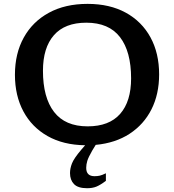

<svg xmlns="http://www.w3.org/2000/svg" viewBox="-20 -738 898 990"><path d="M455.5 38.5Q436 72.5 430.2 91.2Q424.5 110 424.5 127.5Q424.5 170.5 467.5 170.5Q482 170.5 494.2 167.8Q506.5 165 526 155.5V194.5Q496.5 216.5 476.5 224.5Q456.5 232.5 429 232.5Q382 232.5 361.5 211.2Q341 190 341 154.5Q341 130.5 351 104.8Q361 79 399 34L419 11Q306 9.5 225 -36.5Q144 -82.5 100.5 -163.8Q57 -245 57 -352.5Q57 -462 102.5 -544.2Q148 -626.5 232 -672.2Q316 -718 431.5 -718Q546 -718 628.8 -672.5Q711.5 -627 756 -545.2Q800.5 -463.5 800.5 -354.5Q800.5 -252.5 761 -174.2Q721.5 -96 648.2 -48.2Q575 -0.5 473.5 9ZM432 -86.5Q543 -86.5 599.5 -150.8Q656 -215 656 -334Q656 -472 598.8 -546.5Q541.5 -621 425 -621Q314.5 -621 258 -556.5Q201.5 -492 201.5 -373Q201.5 -235 258.8 -160.8Q316 -86.5 432 -86.5Z"/></svg>

Font: Newsreader 6pt Medium
Style: Regular
Weight: 500
Designer: Hugues Gentile
Foundry: Production Type
Version: Version 1.003; ttfautohint (v1.8.3)